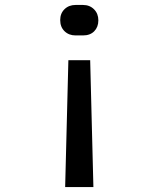

<svg xmlns="http://www.w3.org/2000/svg" viewBox="-20 -575 640 775"><path d="M285 -432Q258 -432 240.5 -449Q223 -466 223 -494Q223 -521 240.5 -538Q258 -555 285 -555H315Q342 -555 359.5 -537.5Q377 -520 377 -493Q377 -466 360.5 -449Q344 -432 315 -432ZM243 180 256 -332H344L357 180Z"/></svg>

Font: JetBrains Mono NL Medium
Style: Regular
Weight: 500
Monospace: yes
Designer: Philipp Nurullin, Konstantin Bulenkov
Foundry: JetBrains
Version: Version 2.305; ttfautohint (v1.8.4.7-5d5b)